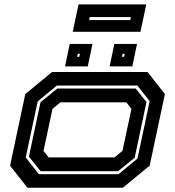

<svg xmlns="http://www.w3.org/2000/svg" viewBox="-20 -876 816 896"><path d="M108 0 27 -103 98 -437 223 -540H668.5L749.5 -437L678.5 -103L553.5 0ZM161.5 -63H533L621.5 -136L678.5 -404L621 -477H245.5L156 -403L100 -141ZM169.5 -77 115 -145 169 -399 247.5 -463H613L663.5 -400L608.5 -140L531 -77ZM207 -141.5H514.5L551.5 -172L593.5 -368L569.5 -398.5H262L225 -368L183 -172ZM491.5 -566 513.5 -671H619.5L597.5 -566ZM283.5 -566 305.5 -671H411.5L389.5 -566ZM340 -611H350L353 -625H343ZM549 -611H559L562 -625H552ZM319.5 -727.5 346.5 -855.5H662.5L635.5 -727.5ZM396 -782.5H588L591 -796.5H399Z"/></svg>

Font: Tourney Expanded Regular
Style: Bold Italic
Weight: 700
Width: 7
Italic angle: -12°
Designer: Tyler Finck
Foundry: Etcetera Type Co
Version: Version 1.010; ttfautohint (v1.8.3)